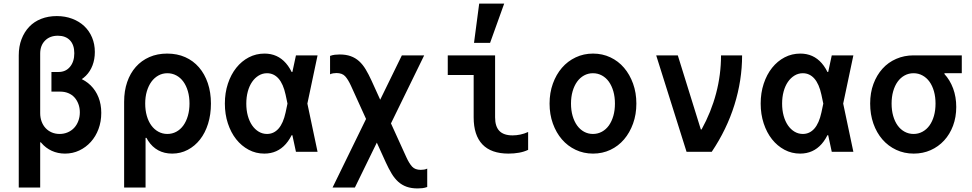

<svg xmlns="http://www.w3.org/2000/svg" viewBox="-20 -850 5440 1075"><path d="M205 -216V-550Q205 -595 232 -622.5Q259 -650 304 -650Q347 -650 371.5 -624.5Q396 -599 396 -552Q396 -505 372 -476Q348 -447 308 -447H268V-337H318Q342 -337 362.5 -328.5Q383 -320 397 -304.5Q411 -289 419 -267.5Q427 -246 427 -221Q427 -195 418.5 -172.5Q410 -150 395 -134Q380 -118 359 -109Q338 -100 314 -100Q290 -100 270 -108.5Q250 -117 235.5 -132.5Q221 -148 213 -169.5Q205 -191 205 -216ZM205 -53H268L159 -216Q159 -164 172.5 -122Q186 -80 211 -50.5Q236 -21 270 -5.5Q304 10 344 10Q387 10 424 -7.5Q461 -25 488.5 -55.5Q516 -86 531.5 -127.5Q547 -169 547 -218Q547 -266 531.5 -305Q516 -344 487.5 -372Q459 -400 419 -415Q379 -430 330 -430V-375Q370 -375 403.5 -388.5Q437 -402 461 -426Q485 -450 498 -484Q511 -518 511 -559Q511 -603 495.5 -640Q480 -677 452 -703.5Q424 -730 384.5 -745Q345 -760 298 -760Q250 -760 210.5 -744.5Q171 -729 143.5 -700Q116 -671 100.5 -630.5Q85 -590 85 -540V200H205Z M762 -270Q762 -203 774 -150.5Q786 -98 809 -62.5Q832 -27 866 -8.5Q900 10 944 10Q991 10 1031 -11Q1071 -32 1100 -69Q1129 -106 1145 -157.3Q1161 -208.6 1161 -270Q1161 -333 1143.5 -384.5Q1126 -436 1094 -473Q1062 -510 1017 -530Q972 -550 915.9 -550Q861 -550 816.5 -530.5Q772 -511 740.5 -475.5Q709 -440 692 -390.5Q675 -341 675 -280V200H795V-78H803ZM793 -270.3Q793 -308 802.2 -338.9Q811.5 -369.9 827.7 -392.3Q843.9 -414.6 866.8 -427.3Q889.7 -440 917 -440Q944.2 -440 967.3 -427.6Q990.3 -415.3 1006.6 -392.8Q1022.9 -370.4 1031.9 -339.3Q1041 -308.2 1041 -270Q1041 -233 1031.9 -201.6Q1022.9 -170.3 1006.6 -147.6Q990.3 -124.9 967.3 -112.5Q944.2 -100 917 -100Q889.6 -100 866.6 -112.7Q843.6 -125.3 827.3 -147.7Q811 -170 802 -201.3Q793 -232.6 793 -270.3Z M1597 -305V-235L1579 -320Q1566 -380 1539.6 -410Q1513.1 -440 1475 -440Q1449.9 -440 1428.4 -427Q1407 -414 1391.5 -391.5Q1376 -369 1367.5 -337.8Q1359 -306.6 1359 -269.8Q1359 -233 1367.5 -202Q1376 -171 1391.5 -148.3Q1407 -125.7 1428.5 -112.8Q1449.9 -100 1475 -100Q1513.1 -100 1539.6 -130Q1566 -160 1579 -220ZM1651 -210Q1628 -98 1580.5 -44Q1533 10 1460 10Q1412.5 10 1372.3 -11.5Q1332 -33 1302.4 -70.3Q1272.8 -107.7 1255.9 -159Q1239 -210.3 1239 -270Q1239 -330 1256 -381.5Q1273 -433 1303 -470.5Q1333 -508 1373.3 -529Q1413.5 -550 1461 -550Q1534 -550 1581 -496Q1628 -442 1651 -330L1663 -270ZM1603 -447H1617L1637 -540H1758L1701 -270L1758 0H1637L1617 -93H1603L1622 -270Z M2140 59Q2156 94 2172.5 121.5Q2189 149 2209.5 167.5Q2230 186 2256.5 195.5Q2283 205 2318 205Q2332 205 2345 203.5Q2358 202 2372 197V94Q2364 98 2354.5 99.5Q2345 101 2336 101Q2304 101 2287.5 83Q2271 65 2255 30L2060 -399Q2044 -434 2027.5 -461.5Q2011 -489 1990.5 -507.5Q1970 -526 1943.5 -535.5Q1917 -545 1882 -545Q1868 -545 1855 -543.5Q1842 -542 1828 -537V-434Q1836 -438 1845.5 -439.5Q1855 -441 1864 -441Q1896 -441 1912.5 -423Q1929 -405 1945 -370ZM1842 200H1967L2155 -185H2030ZM2042 -155H2167L2355 -540H2230Z M2752 -193Q2752 -142 2776 -117Q2800 -92 2850 -92Q2871 -92 2893 -96.5Q2915 -101 2937 -111V-11Q2914 0 2886 5Q2858 10 2827 10Q2730 10 2681 -41.5Q2632 -93 2632 -193V-430H2487V-540H2752ZM2803 -830H2663L2634 -610H2724Z M3300.4 10Q3353 10 3397.5 -11Q3442 -32 3474 -69.5Q3506 -107 3524.5 -158.2Q3543 -209.4 3543 -270Q3543 -330.6 3524.5 -381.8Q3506 -433 3474 -470.5Q3442 -508 3397.4 -529Q3352.9 -550 3300.4 -550Q3248 -550 3203.2 -528.8Q3158.3 -507.6 3126.2 -470.3Q3094 -433 3075.5 -381.8Q3057 -330.6 3057 -270Q3057 -209.4 3075.5 -158.2Q3094 -107 3126.1 -69.7Q3158.2 -32.4 3203 -11.2Q3247.7 10 3300.4 10ZM3299.6 -100Q3272.9 -100 3250.2 -112.4Q3227.5 -124.8 3211.2 -147.4Q3195 -170 3186 -201.2Q3177 -232.4 3177 -270Q3177 -307.6 3186 -338.8Q3195 -370 3211.2 -392.6Q3227.5 -415.2 3250.2 -427.6Q3272.9 -440 3299.6 -440Q3327 -440 3350 -427.5Q3373 -415 3389.1 -392.5Q3405.1 -369.9 3414.1 -338.7Q3423 -307.6 3423 -270Q3423 -232.4 3414.1 -201.3Q3405.1 -170.1 3389.1 -147.5Q3373 -125 3350 -112.5Q3327 -100 3299.6 -100Z M3824 0H3965Q4049 -125 4092 -262.5Q4135 -400 4135 -540H4017Q4017 -432 3989.5 -327.5Q3962 -223 3908 -125H3904L3775 -540H3654Z M4597 -305V-235L4579 -320Q4566 -380 4539.6 -410Q4513.1 -440 4475 -440Q4449.9 -440 4428.4 -427Q4407 -414 4391.5 -391.5Q4376 -369 4367.5 -337.8Q4359 -306.6 4359 -269.8Q4359 -233 4367.5 -202Q4376 -171 4391.5 -148.3Q4407 -125.7 4428.5 -112.8Q4449.9 -100 4475 -100Q4513.1 -100 4539.6 -130Q4566 -160 4579 -220ZM4651 -210Q4628 -98 4580.5 -44Q4533 10 4460 10Q4412.5 10 4372.3 -11.5Q4332 -33 4302.4 -70.3Q4272.8 -107.7 4255.9 -159Q4239 -210.3 4239 -270Q4239 -330 4256 -381.5Q4273 -433 4303 -470.5Q4333 -508 4373.3 -529Q4413.5 -550 4461 -550Q4534 -550 4581 -496Q4628 -442 4651 -330L4663 -270ZM4603 -447H4617L4637 -540H4758L4701 -270L4758 0H4637L4617 -93H4603L4622 -270Z M5095 -100Q5068 -100 5045 -112.5Q5022 -125 5005.8 -147.5Q4989.6 -170.1 4980.8 -201.3Q4972 -232.4 4972 -270Q4972 -307.6 4980.8 -338.7Q4989.6 -369.9 5005.8 -392.5Q5022 -415 5044.8 -427.5Q5067.5 -440 5095 -440Q5122 -440 5145 -427.5Q5168 -415 5184.2 -392.5Q5200.4 -369.9 5209.2 -338.7Q5218 -307.6 5218 -270Q5218 -232.4 5209.2 -201.3Q5200.4 -170.1 5184.2 -147.5Q5168 -125 5145 -112.5Q5122 -100 5095 -100ZM5095.7 10Q5147.3 10 5190.6 -9.3Q5234 -28.6 5266 -63.3Q5298 -98 5316 -145.9Q5334 -193.9 5334 -251Q5334 -307.4 5316.5 -354.8Q5298.9 -402.1 5267 -436.6Q5235 -471 5191.5 -490.5Q5148 -510 5095 -510L5268 -426V-440H5365V-540H5094.9Q5043 -540 4998 -520.5Q4953 -501 4920.9 -465.3Q4888.8 -429.7 4870.4 -380.3Q4852 -331 4852 -270.2Q4852 -209.4 4870 -158.2Q4888 -107 4920.4 -69.5Q4952.8 -32.1 4997.9 -11Q5043 10 5095.7 10Z"/></svg>

Font: CommitMonoV142 ExtLt
Style: Regular
Weight: 200
Monospace: yes
Designer: Eigil Nikolajsen
Foundry: Eigil Nikolajsen
Version: Version 1.142